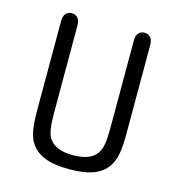

<svg xmlns="http://www.w3.org/2000/svg" viewBox="-95 -688 721 780"><g transform="rotate(15 265.5 -297.5)"><path d="M453 -192V-563Q453 -583 444 -594Q435 -605 418 -605Q402 -605 393 -594Q384 -583 384 -563V-197Q384 -160 381 -135.5Q378 -111 371 -98Q359 -73 332.5 -61Q306 -49 265 -49Q228 -49 203 -59Q178 -69 164 -90Q155 -104 151 -129Q147 -154 147 -197V-563Q147 -583 138 -594Q129 -605 112 -605Q96 -605 87 -594Q78 -583 78 -563V-192Q78 -142 82.5 -112Q87 -82 97 -62Q117 -25 157.5 -7.5Q198 10 265 10Q327 10 366 -4.5Q405 -19 426 -50Q441 -72 447 -103.5Q453 -135 453 -192Z"/></g></svg>

Font: Beiruti
Style: Regular
Weight: 400
Designer: Arlette Boutros
Foundry: Boutros
Version: Version 1.41